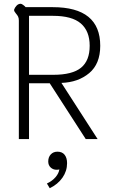

<svg xmlns="http://www.w3.org/2000/svg" viewBox="-20 -738 607 1019"><path d="M80 -629Q80 -642 76 -650Q72 -658 64 -667Q60 -672 57 -677Q54 -682 55 -687Q58 -697 67.5 -707.5Q77 -718 90 -718Q94 -718 102 -712.5Q110 -707 116 -700H260Q512 -700 512 -495Q512 -399 453.5 -350Q395 -301 306 -298L498 0H435L244 -296H134V0H80ZM263 -341Q364 -341 410 -378.5Q456 -416 456 -495Q456 -573 409 -613.5Q362 -654 261 -654H134V-341ZM229 236Q258 222 275 202Q292 182 295 161Q290 163 280 163Q262 163 249 151Q236 139 236 119Q236 96 249.5 81.5Q263 67 285 67Q310 67 323 83.5Q336 100 336 128Q336 170 311.5 205Q287 240 244 261Z"/></svg>

Font: Niramit ExtraLight
Style: Regular
Weight: 200
Designer: Katatrad Aksorn Co.,Ltd.
Foundry: Cadson Demak Co.,Ltd.
Version: Version 1.000; ttfautohint (v1.6)